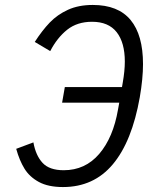

<svg xmlns="http://www.w3.org/2000/svg" viewBox="-20 -747 640 776"><path d="M45.5 -145.5 115 -171.5Q124.5 -118.5 152 -88.8Q179.5 -59 237.5 -59Q324.5 -59 381 -125Q437.5 -191 457 -304.5L462 -332H231L242 -395H473L476 -412.5Q484.5 -460.5 484.5 -498Q484.5 -575 451.5 -617Q418.5 -659 352 -659Q292 -659 251.5 -626.8Q211 -594.5 183 -540.5L120.5 -577.5Q150.5 -624 181.2 -656Q212 -688 254.8 -707.5Q297.5 -727 355 -727Q457.5 -727 507.8 -666.2Q558 -605.5 558 -488Q558 -429.5 545 -354Q513.5 -175.5 436.2 -83.2Q359 9 234.5 9Q175 9 137.2 -11.5Q99.5 -32 79 -65.2Q58.5 -98.5 45.5 -145.5Z"/></svg>

Font: JuliaMono Light
Style: Italic
Weight: 300
Italic angle: -9°
Monospace: yes
Designer: cormullion
Foundry: corm
Version: Version 0.054; ttfautohint (v1.8.4)